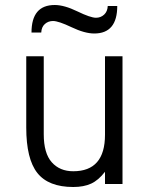

<svg xmlns="http://www.w3.org/2000/svg" viewBox="-20 -736 600 768"><path d="M357 -602Q319 -602 266.5 -627Q214 -652 192 -652Q173 -652 159.5 -640Q146 -628 145 -606H106Q106 -716 199 -716Q237 -716 289.5 -690.5Q342 -665 364 -665Q383 -665 396.5 -677.5Q410 -690 411 -712H449Q449 -602 357 -602ZM400 0V-49Q374 -15 344.5 -1.5Q315 12 273 12Q174 12 129.5 -44Q85 -100 85 -226V-511H155V-199Q155 -123 187 -87Q219 -51 273 -51Q400 -51 400 -197V-511H470V0Z"/></svg>

Font: Overpass Light
Style: Regular
Weight: 300
Designer: Delve Withrington, Thomas Jockin
Foundry: Delve Fonts
Version: Version 3.000;DELV;Overpass